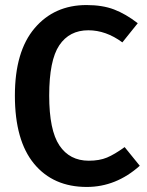

<svg xmlns="http://www.w3.org/2000/svg" viewBox="-20 -726 584 761"><path d="M323 -706Q386 -706 432 -688.5Q478 -671 526 -634L465 -558Q400 -606 330 -606Q255 -606 215 -546.5Q175 -487 175 -347Q175 -210 215.5 -149.5Q256 -89 332 -89Q374 -89 404 -101.5Q434 -114 474 -143L534 -69Q440 15 324 15Q191 15 115 -77Q39 -169 39 -347Q39 -522 117 -614Q195 -706 323 -706Z"/></svg>

Font: Fira Sans Condensed Medium
Style: Regular
Weight: 500
Width: 3
Designer: Carrois Corporate & Edenspiekermann AG
Foundry: Carrois Corporate GbR & Edenspiekermann AG
Version: Version 4.203;PS 004.203;hotconv 1.0.88;makeotf.lib2.5.64775